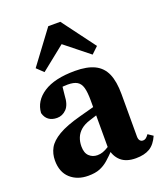

<svg xmlns="http://www.w3.org/2000/svg" viewBox="-141 -847 817 956"><g transform="rotate(-20 267.5 -369.0)"><path d="M162 15.1Q104.2 15.1 67.5 -18.1Q30.8 -51.4 30.8 -112.7Q30.8 -148.8 46.9 -178Q62.9 -207.2 104.9 -232.1Q147 -257 224.5 -277.7Q251.2 -285 277.9 -292.1Q304.6 -299.3 330.8 -306.4Q357 -313.6 383.7 -320.6V-280.3Q351.1 -270.3 319.9 -260.4Q288.7 -250.5 263.4 -242.3Q233.3 -233.2 214.4 -217.2Q195.6 -201.1 187.1 -180Q178.6 -159 178.6 -133.8Q178.6 -99 196.3 -82.4Q214 -65.7 239.5 -65.7Q254.4 -65.7 268.4 -70.5Q282.5 -75.3 300.9 -86.9Q319.2 -98.5 345.8 -118.6L356.2 -67.2H314.2Q289.8 -41.5 268.8 -23Q247.8 -4.6 223.2 5.3Q198.7 15.1 162 15.1ZM414.6 14.2Q363.4 14.2 335.2 -11.1Q307 -36.5 300.6 -80.4V-84.7V-332.3Q300.6 -377.1 293.6 -401.7Q286.6 -426.2 269.1 -436.6Q251.7 -447 219.4 -447Q201 -447 180 -444.2Q159.1 -441.4 125.8 -432.5L194.7 -471.6L187.4 -402.2Q185.4 -352.2 164 -330.5Q142.7 -308.8 114.2 -308.8Q87.5 -308.8 70.2 -321.6Q52.9 -334.4 46.7 -359Q50.8 -421.7 109.6 -460.2Q168.5 -498.6 276.4 -498.6Q340.7 -498.6 380 -479.3Q419.3 -460.1 437.4 -418.9Q455.4 -377.7 455.4 -310.5V-86.1Q455.4 -71.8 461.5 -64.3Q467.6 -56.9 478 -56.9Q486 -56.9 492.9 -61.8Q499.8 -66.7 508.5 -78.9L534.9 -61.1Q516.9 -20.1 488.3 -2.9Q459.7 14.2 414.6 14.2ZM387.6 -544.6 212.5 -684.5H307.9L132.8 -544.6L97.8 -577.9L228.3 -753.2H292.1L422.7 -577.9Z"/></g></svg>

Font: Source Serif 4 Variable
Style: Regular
Weight: 400
Designer: Frank Grießhammer
Foundry: Adobe
Version: Version 4.005;hotconv 1.1.0;makeotfexe 2.6.0